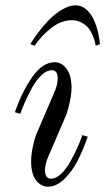

<svg xmlns="http://www.w3.org/2000/svg" viewBox="-20 -690 396 722"><path d="M36 -268Q64 -348 102.5 -402Q141 -456 186 -456Q212 -456 230.5 -431Q249 -406 249 -360Q249 -338 242.5 -307Q236 -276 229 -258L165 -109Q149 -74 149 -50Q149 -36 154.5 -27Q160 -18 172 -18Q190 -18 209 -35.5Q228 -53 244 -81.5Q260 -110 270.5 -133.5Q281 -157 290 -182L310 -176Q292 -125 271.5 -85Q251 -45 221.5 -16.5Q192 12 161 12Q134 12 115.5 -12Q97 -36 97 -84Q97 -106 103 -136Q109 -166 117 -186L181 -335Q197 -370 197 -394Q197 -426 175 -426Q156 -426 137 -408.5Q118 -391 102 -362.5Q86 -334 75.5 -310Q65 -286 56 -262ZM94 -524Q106 -544 123 -567Q140 -590 163 -614Q186 -638 213.5 -654Q241 -670 265 -670Q287 -670 305 -654Q323 -638 333.5 -614Q344 -590 349 -567Q354 -544 356 -524L340 -518Q338 -530 334 -542.5Q330 -555 323 -568.5Q316 -582 306 -591.5Q296 -601 281.5 -607.5Q267 -614 250 -614Q210 -614 172.5 -584.5Q135 -555 110 -518Z"/></svg>

Font: Old Standard TT
Style: Italic
Weight: 400
Italic angle: -15.2°
Designer: Alexey Kryukov <alexios@thessalonica.org.ru>
Version: Version 2.2